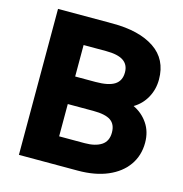

<svg xmlns="http://www.w3.org/2000/svg" viewBox="-105 -806 858 902"><g transform="rotate(15 323.5 -355.0)"><path d="M67 0V-710H333Q462 -710 536.5 -660Q611 -610 611 -512Q611 -464 589 -424Q567 -384 528 -361Q571 -341 598 -301.5Q625 -262 625 -208Q625 -146 592 -99Q559 -52 498 -26Q437 0 353 0ZM336 -577H227V-424H326Q389 -424 418.5 -443Q448 -462 448 -503Q448 -540 421 -558.5Q394 -577 336 -577ZM227 -133H351Q403 -133 432.5 -152.5Q462 -172 462 -214Q462 -254 436 -272Q410 -290 351 -290H227Z"/></g></svg>

Font: Livvic
Style: Bold
Weight: 700
Designer: Jacques Le Bailly, Baron von Fonthausen
Version: Version 1.001; ttfautohint (v1.8.2)